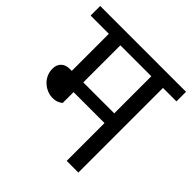

<svg xmlns="http://www.w3.org/2000/svg" viewBox="-177 -769 908 908"><g transform="rotate(45 277.0 -315.0)"><path d="M189 -566V-318H396V-566ZM189 -181Q184 -175 170.5 -169Q157 -163 139 -163Q119 -163 101.5 -170.5Q84 -178 70 -191Q56 -204 48 -222Q40 -240 40 -261Q40 -287 55.5 -302.5Q71 -318 100 -318H112V-566H-10V-630H564V-566H474V0H396V-253H189Z"/></g></svg>

Font: Mukta
Style: Regular
Weight: 400
Designer: Girish Dalvi and Yashodeep Gholap
Foundry: Ek Type
Version: Version 2.538;PS 1.001;hotconv 16.6.51;makeotf.lib2.5.65220;